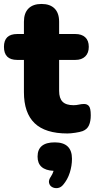

<svg xmlns="http://www.w3.org/2000/svg" viewBox="-31 -664 479 971"><path d="M310 11Q198 11 144 -41Q90 -93 90 -198V-361H56Q-11 -361 -11 -427Q-11 -492 56 -492H90V-554Q90 -598 113 -621Q136 -644 179 -644Q222 -644 245 -621Q268 -598 268 -554V-492H350Q382 -492 400 -475.5Q418 -459 418 -427Q418 -396 400 -378.5Q382 -361 350 -361H268V-204Q268 -167 285.5 -149.5Q303 -132 341 -132Q355 -132 368 -135Q381 -138 392 -138Q408 -139 418 -128.5Q428 -118 428 -81Q428 -51 419 -30.5Q410 -10 387 -1Q373 4 349 7.5Q325 11 310 11ZM288 271Q276 285 260.5 287Q245 289 232.5 282Q220 275 217 260.5Q214 246 227 228Q235 216 240 200Q159 196 159 128Q159 56 246 56Q333 56 333 139Q333 174 322 209Q311 244 288 271Z"/></svg>

Font: Chiron GoRound TC H
Style: Regular
Weight: 900
Designer: Ryoko NISHIZUKA 西塚涼子 (kana, bopomofo & ideographs); Paul D. Hunt (Latin, Greek & Cyrillic); Sandoll Communications 산돌커뮤니
Foundry: Adobe
Version: Version 1.000;hotconv 1.1.1;makeotfexe 2.6.0